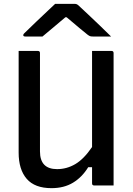

<svg xmlns="http://www.w3.org/2000/svg" viewBox="-20 -965 690 999"><path d="M248 14Q161 14 119 -34.5Q77 -83 77 -171V-700H177Q188 -700 188 -689V-177Q188 -85 277 -85Q327 -85 371.5 -111Q416 -137 459 -200V-700H560Q571 -700 571 -689V0H470Q459 0 459 -11V-95H439Q407 -43 360 -14.5Q313 14 248 14ZM267 -945H368Q376 -945 381.5 -942Q387 -939 401 -925Q412 -915 439 -889.5Q466 -864 498.5 -833Q531 -802 558 -775H464Q453 -775 448 -777Q443 -779 435 -785Q421 -796 394 -818.5Q367 -841 327 -875H320Q282 -843 253 -818.5Q224 -794 201 -775H112Q101 -775 101 -782Q101 -786 104.5 -790Q108 -794 123 -808Q140 -825 167.5 -851Q195 -877 222.5 -903Q250 -929 267 -945Z"/></svg>

Font: Recursive Sn Lnr St Med
Style: Regular
Weight: 500
Version: Version 1.085;hotconv 1.1.0;makeotfexe 2.6.0; ttfautohint (v